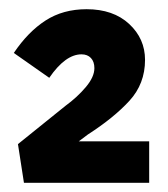

<svg xmlns="http://www.w3.org/2000/svg" viewBox="-20 -815 364 417"><path d="M19 -502 122 -585Q148 -604 166.5 -626Q185 -648 185 -667Q185 -681 177.5 -689Q170 -697 157 -697Q122 -697 87 -646L10 -700Q41 -746 79 -770.5Q117 -795 168 -795Q226 -795 260.5 -763Q295 -731 295 -685Q295 -633 261 -596Q227 -559 171 -523L151 -508H304V-418H32Z"/></svg>

Font: Lexend Exa HM Xlight
Style: Bold
Weight: 700
Designer: Bonnie Shaver-Troup, Thomas Jockin, Octavio Pardo
Foundry: Lexend
Version: Version 1.091